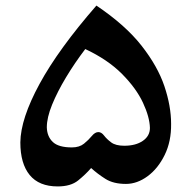

<svg xmlns="http://www.w3.org/2000/svg" viewBox="-20 -643 685 689"><path d="M187 26Q120 26 86.5 -15Q53 -56 53 -132Q54 -217 122 -342Q190 -467 326 -623Q430 -553 488 -479Q546 -405 570 -333.5Q594 -262 594 -199Q595 -136 571 -87Q547 -38 509.5 -10.5Q472 17 432 17Q387 17 358.5 -1Q330 -19 307 -40Q287 -17 260.5 4.5Q234 26 187 26ZM148 -186Q149 -153 169.5 -133.5Q190 -114 238 -114Q265 -114 281.5 -127.5Q298 -141 309.5 -155Q321 -169 333 -169Q344 -169 353.5 -156.5Q363 -144 379 -132Q395 -120 426 -120Q467 -120 492.5 -137.5Q518 -155 518 -184Q517 -223 493 -274.5Q469 -326 418 -377.5Q367 -429 286 -467Q248 -417 217 -365.5Q186 -314 167 -267.5Q148 -221 148 -186Z"/></svg>

Font: Marhey
Style: Regular
Weight: 400
Designer: Nur Syamsi & Bustanul Arifin
Foundry: Namelatype
Version: Version 1.000; ttfautohint (v1.8.4.7-5d5b)